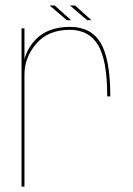

<svg xmlns="http://www.w3.org/2000/svg" viewBox="-20 -698 496 718"><path d="M381 -337.5H392.5Q392.5 -476 356.8 -536.8Q321 -597.5 241.5 -597.5Q158 -597.5 112.2 -549Q66.5 -500.5 66.5 -434.5L71.5 -419.5Q71.5 -483.5 116 -535Q160.5 -586.5 241 -586.5Q312.5 -586.5 346.8 -529.5Q381 -472.5 381 -337.5ZM60.5 0H71.5V-461.5V-592H60.5ZM306 -622.5H322L260.5 -677.5H241.5ZM230 -622.5H246L184.5 -677.5H165.5Z"/></svg>

Font: Anybody UltraCondensed Thin Thin
Style: Regular
Weight: 250
Version: Version 1.111